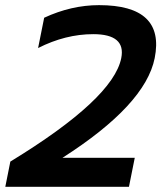

<svg xmlns="http://www.w3.org/2000/svg" viewBox="-41 -723 637 743"><path d="M-20.5 0 -1 -97.7Q396.5 -340.3 428.2 -498Q446.8 -590.8 319.8 -590.8Q212.4 -590.8 106.4 -537.1L129.9 -654.3Q234.9 -703.1 342.3 -703.1Q598.6 -703.1 557.6 -498Q521.5 -317.4 200.7 -112.3H480.5L458 0Z"/></svg>

Font: Sansation
Style: Bold Italic
Weight: 700
Designer: Bernd Montag
Version: Version 1.301